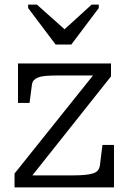

<svg xmlns="http://www.w3.org/2000/svg" viewBox="-20 -812 547 832"><path d="M221 -619H289L408 -777V-792H377L230 -658L288 -660L140 -792H102V-777ZM110 -39 97 -52H294Q325 -52 346.5 -54Q368 -56 382.5 -60.5Q397 -65 404 -73.5Q411 -82 413 -96L424 -184H474V0H43V-60L391 -495L406 -485H236Q205 -485 183 -483.5Q161 -482 147.5 -477Q134 -472 126.5 -464Q119 -456 118 -442L108 -366H58V-537H461V-481Z"/></svg>

Font: Roboto Serif 20pt Light
Style: Regular
Weight: 300
Version: Version 1.008